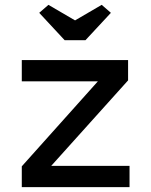

<svg xmlns="http://www.w3.org/2000/svg" viewBox="-20 -773 622 793"><path d="M70 0V-86L394 -448L401 -437H70V-525H509V-441L188 -84L178 -88H515V0ZM247 -607 142 -720 180 -753 305 -680H275L400 -753L438 -720L333 -607Z"/></svg>

Font: Lexend Exa
Style: Regular
Weight: 400
Designer: Bonnie Shaver-Troup, Thomas Jockin
Foundry: Lexend
Version: Version 1.007